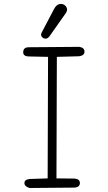

<svg xmlns="http://www.w3.org/2000/svg" viewBox="-20 -957 540 959"><path d="M376 -723Q402 -719 402 -699Q402 -680 376 -676L264 -673L262 -66L354 -65Q379 -62 379 -43Q379 -23 354 -20L128 -18Q102 -25 102 -43Q102 -60 128 -63L218 -66L220 -673L124 -675Q94 -676 96 -698Q97 -720 122 -721ZM250 -912Q260 -931 273.5 -935.5Q287 -940 298.5 -934Q310 -928 314 -916Q318 -904 307 -889L228 -777Q218 -763 206.5 -764Q195 -765 188.5 -774Q182 -783 188 -794Z"/></svg>

Font: Yomogi
Style: Regular
Weight: 400
Designer: satsuyako
Foundry: satsuyako
Version: Version 3.100